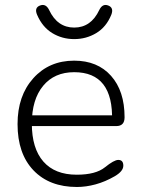

<svg xmlns="http://www.w3.org/2000/svg" viewBox="-20 -739 565 766"><path d="M287 7Q177 7 113.5 -59.5Q50 -126 50 -244Q50 -357 113 -427Q176 -497 276 -497Q369 -497 423 -436.5Q477 -376 477 -271Q477 -236 444 -236H98L97 -279H447L427 -256Q433 -451 276 -451Q197 -451 152 -396.5Q107 -342 107 -246Q107 -147 153 -94.5Q199 -42 286 -42Q362 -42 398.5 -71.5Q435 -101 452 -101Q472 -101 472 -78Q472 -56 438 -36Q400 -14 361.5 -3.5Q323 7 287 7ZM276 -583Q228 -583 188.5 -607Q149 -631 128 -680Q116 -708 139.5 -717Q163 -726 176 -699Q209 -629 276 -629Q343 -629 376 -699Q389 -726 412 -717Q435 -708 424 -680Q404 -631 364 -607Q324 -583 276 -583Z"/></svg>

Font: Nunito VF Beta Light
Style: Regular
Weight: 300
Designer: Vernon Adams
Foundry: newtypography
Version: Version 3.001